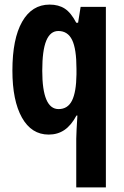

<svg xmlns="http://www.w3.org/2000/svg" viewBox="-20 -576 541 836"><path d="M312 28Q312 11 313.5 -13Q315 -37 317 -73H313Q290 -30 260.5 -10Q231 10 192 10Q117 10 75.5 -64Q34 -138 34 -269Q34 -407 76.5 -481.5Q119 -556 196 -556Q235 -556 262 -538.5Q289 -521 312 -477H320L331 -546H441V240H312ZM235 -101Q275 -101 293.5 -138Q312 -175 313 -252V-276Q313 -363 294 -402Q275 -441 234 -441Q199 -441 181.5 -399Q164 -357 164 -268Q164 -101 235 -101Z"/></svg>

Font: Noto Sans Sinhala UI ExtraCondensed
Style: Bold
Weight: 700
Width: 2
Designer: Jelle Bosma - Monotype Design Team
Foundry: Monotype Imaging Inc.
Version: Version 2.006; ttfautohint (v1.8.4.7-5d5b)